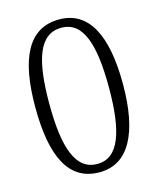

<svg xmlns="http://www.w3.org/2000/svg" viewBox="-111 -802 734 891"><g transform="rotate(-15 256.5 -357.0)"><path d="M257 10C397 10 467 -122 467 -358C467 -594 399 -724 258 -724C108 -724 46 -590 46 -359C46 -120 110 10 257 10ZM257 -30C153 -30 113 -145 113 -358C113 -566 150 -684 258 -684C362 -684 400 -568 400 -358C400 -147 360 -30 257 -30Z"/></g></svg>

Font: Noto Serif Bengali SemiCondensed Light
Style: Regular
Weight: 300
Width: 4
Designer: Juan Bruce, Universal Thirst, Indian Type Foundry and the Monotype Design Team.
Foundry: Monotype Imaging Inc.
Version: Version 2.003